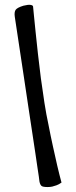

<svg xmlns="http://www.w3.org/2000/svg" viewBox="-20 -755 313 791"><path d="M116.2 -728.5Q117.2 -720.7 119.6 -693.4Q122.1 -666 126.5 -625Q130.9 -584 136.2 -534.2Q141.6 -484.4 148.4 -432.6Q155.3 -380.9 163.1 -331.1Q170.9 -281.2 179.7 -241.2Q188.5 -195.3 198.2 -151.4Q206.1 -114.3 215.8 -72.8Q225.6 -31.2 233.4 -2.9Q222.7 4.9 212.9 8.3Q203.1 11.7 195.3 13.7Q185.5 15.6 176.8 15.6Q157.2 15.6 151.4 11.2Q145.5 6.8 142.6 -6.8Q141.6 -18.6 133.8 -68.4Q130.9 -89.8 126 -121.6Q121.1 -153.3 114.3 -199.2Q107.4 -245.1 98.1 -306.2Q88.9 -367.2 77.1 -446.3L41 -685.5Q38.1 -705.1 44.4 -714.4Q50.8 -723.6 76.2 -731.4Q95.7 -736.3 105.5 -734.9Q115.2 -733.4 116.2 -728.5Z"/></svg>

Font: Satisfy
Style: Regular
Weight: 400
Designer: Font Diner, Inc
Foundry: Font Diner, Inc
Version: Version 1.000